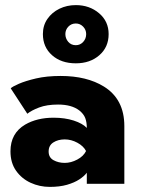

<svg xmlns="http://www.w3.org/2000/svg" viewBox="-20 -720 586 752"><path d="M175 12Q135 12 99.8 -4.2Q64.5 -20.5 42.8 -51.5Q21 -82.5 21 -127.5Q21 -198 78.5 -232Q125 -259 190 -259Q234 -259 268.8 -247.8Q303.5 -236.5 320 -219Q320 -241.5 313.8 -257.8Q307.5 -274 290.5 -287.5Q260.5 -310.5 207.5 -310.5Q163.5 -310.5 133.2 -299Q103 -287.5 87 -274.5L22 -374Q28 -380.5 53.8 -391.8Q79.5 -403 121.2 -412.8Q163 -422.5 217.5 -422.5Q320 -422.5 387 -381Q467 -331.5 467 -226V0H320V-43.5Q310 -30 290.5 -17.2Q271 -4.5 242.2 3.8Q213.5 12 175 12ZM233.5 -82Q258 -82 282.5 -95Q307 -108 317 -128.5Q307 -148 283 -161Q259 -174 233.5 -174Q207.5 -174 189 -162.2Q170.5 -150.5 170.5 -126.5Q170.5 -103 189.8 -92.5Q209 -82 233.5 -82ZM277 -472Q219.5 -472 183.8 -503.8Q148 -535.5 148 -586.5Q148 -620.5 165.8 -646Q183.5 -671.5 212.8 -685.8Q242 -700 277 -700Q330.5 -700 368 -668.2Q405.5 -636.5 405.5 -586.5Q405.5 -535.5 369.2 -503.8Q333 -472 277 -472ZM277 -543Q294 -543 305.8 -555.8Q317.5 -568.5 317.5 -586.5Q317.5 -603.5 305.5 -615.8Q293.5 -628 277 -628Q259.5 -628 247.8 -615.8Q236 -603.5 236 -586.5Q236 -569.5 247.2 -556.2Q258.5 -543 277 -543Z"/></svg>

Font: Lucymar Sans
Style: Bold
Weight: 700
Foundry: The League of Moveable Type (original font) / Main changes by Cristiano Sobral with portions from Mirco Monsees
Version: Version 2.001;August 30, 2020;FontCreator 13.0.0.2681 64-bit